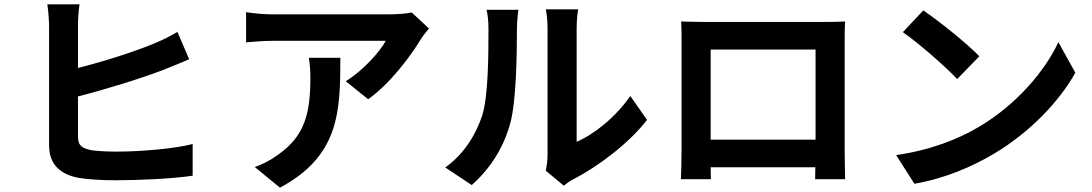

<svg xmlns="http://www.w3.org/2000/svg" viewBox="-20 -808 5030 884"><path d="M339 -364C469 -397 633 -448 734 -487C768 -500 812 -519 851 -535L797 -661C758 -638 724 -622 688 -607C599 -570 458 -525 339 -495V-684C339 -712 341 -757 346 -788H198C203 -757 206 -706 206 -684V-139C206 -52 256 -5 343 11C386 18 446 22 511 22C621 22 773 15 867 1V-145C785 -123 624 -110 519 -110C474 -110 433 -112 403 -116C359 -125 339 -136 339 -179Z M1402 -542C1407 -510 1409 -483 1409 -452C1409 -288 1385 -182 1258 -94C1221 -67 1185 -50 1153 -39L1269 56C1542 -90 1547 -294 1547 -542ZM1875 -751C1857 -745 1802 -742 1774 -742H1235C1193 -742 1151 -746 1113 -752V-613C1160 -617 1193 -620 1235 -620H1756C1730 -571 1652 -483 1572 -434L1675 -351C1774 -421 1869 -547 1916 -625C1925 -640 1944 -664 1955 -677Z M2152 44C2238 -32 2300 -130 2330 -243C2357 -344 2360 -555 2360 -673C2360 -714 2366 -759 2367 -763H2220C2226 -739 2229 -712 2229 -672C2229 -551 2228 -362 2200 -276C2172 -191 2118 -99 2030 -37ZM2576 47C2589 37 2599 28 2620 17C2732 -40 2876 -148 2959 -256L2882 -366C2815 -269 2716 -190 2635 -155V-678C2635 -723 2641 -762 2642 -765H2493C2494 -762 2501 -724 2501 -679V-96C2501 -69 2497 -41 2493 -22Z M3735 -580V-165H3252V-580ZM3869 -612C3869 -642 3869 -679 3871 -709C3835 -707 3797 -707 3772 -707H3222C3195 -707 3157 -708 3116 -709C3118 -681 3118 -640 3118 -612V-123C3118 -75 3116 12 3115 17H3253L3252 -38H3734L3733 17H3871C3871 13 3869 -83 3869 -122Z M4231 -760 4137 -660C4210 -609 4335 -500 4387 -444L4489 -549C4431 -609 4301 -713 4231 -760ZM4106 -94 4190 38C4331 14 4460 -42 4561 -103C4722 -200 4855 -338 4931 -473L4853 -614C4790 -479 4659 -326 4489 -225C4392 -167 4262 -116 4106 -94Z"/></svg>

Font: Source Han Sans SC Bold
Style: Regular
Weight: 700
Designer: Ryoko NISHIZUKA (kana & ideographs); Paul D. Hunt (Latin, Greek & Cyrillic); Wenlong ZHANG (bopomofo); Sandoll Communica
Foundry: Adobe Systems Incorporated
Version: Version 1.001;PS 1.001;hotconv 1.0.78;makeotf.lib2.5.61930